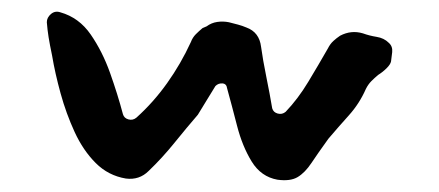

<svg xmlns="http://www.w3.org/2000/svg" viewBox="-20 -316 750 328"><path d="M648 -211Q647 -206 640.5 -199.5Q634 -193 626 -188Q620 -183 614.5 -177.5Q609 -172 605 -164Q594 -139 576 -119Q558 -99 541 -79Q523 -54 512 -37.5Q501 -21 488.5 -13.5Q476 -6 454 -9Q426 -14 410 -40Q394 -66 385 -101Q376 -136 368 -165Q367 -173 360 -173.5Q353 -174 348 -169Q342 -159 334.5 -147Q327 -135 318 -120Q299 -98 278 -72Q257 -46 234 -24Q218 -8 195 -11Q165 -16 143.5 -37.5Q122 -59 107.5 -90.5Q93 -122 83.5 -156.5Q74 -191 69 -221Q65 -240 63 -252.5Q61 -265 60 -278Q60 -286 67 -292Q74 -298 83 -295Q115 -286 135 -257Q155 -228 168 -191.5Q181 -155 190 -121Q192 -114 199.5 -112Q207 -110 213 -115Q242 -141 265.5 -174Q289 -207 306 -244Q309 -252 314.5 -257.5Q320 -263 326 -268L333 -271Q341 -277 351 -278.5Q361 -280 371 -278Q379 -276 386.5 -274Q394 -272 401 -269Q423 -261 426 -236Q429 -214 435 -184.5Q441 -155 445 -131Q447 -124 454.5 -122Q462 -120 468 -125Q489 -147 506.5 -176Q524 -205 540 -233Q544 -241 549.5 -246Q555 -251 561 -255Q580 -265 600 -259Q611 -255 623.5 -253Q636 -251 644 -243Q651 -237 650 -227Q649 -217 648 -211Z"/></svg>

Font: Slackside One
Style: Regular
Weight: 400
Version: Version 1.000